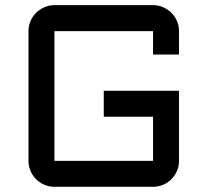

<svg xmlns="http://www.w3.org/2000/svg" viewBox="-20 -720 800 740"><path d="M89.8 -600.1Q89.8 -620.6 97.7 -638.9Q105.5 -657.2 119.1 -670.7Q132.8 -684.1 151.1 -692.1Q169.4 -700.2 189.9 -700.2H569.8Q590.3 -700.2 608.6 -692.1Q627 -684.1 640.6 -670.7Q654.3 -657.2 662.1 -638.9Q669.9 -620.6 669.9 -600.1V-509.8H569.8V-600.1H189.9V-100.1H569.8V-270H379.9V-370.1H669.9V-100.1Q669.9 -79.6 662.1 -61.3Q654.3 -43 640.6 -29.3Q627 -15.6 608.6 -7.8Q590.3 0 569.8 0H189.9Q169.4 0 151.1 -7.8Q132.8 -15.6 119.1 -29.3Q105.5 -43 97.7 -61.3Q89.8 -79.6 89.8 -100.1Z"/></svg>

Font: Aldrich [RUS by Daymarius]
Style: Regular
Weight: 400
Designer: Matthew Desmond
Foundry: Matthew Desmond
Version: Version 1.002 August 24, 2018